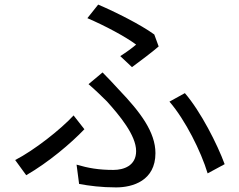

<svg xmlns="http://www.w3.org/2000/svg" viewBox="-20 -791 1040 835"><path d="M554 -499C591 -526 646 -568 670 -589L651 -641C592 -684 482 -739 407 -771L360 -712C435 -680 527 -631 572 -597C557 -584 530 -564 503 -547ZM324 9C368 17 421 24 485 24C557 24 656 -5 656 -125C656 -216 591 -303 498 -400C475 -425 450 -452 426 -476L365 -425C393 -401 422 -373 445 -350C499 -290 572 -203 572 -134C572 -70 518 -52 473 -52C409 -52 364 -60 313 -75ZM957 -77C925 -164 853 -306 784 -386L717 -349C786 -269 854 -133 883 -37ZM300 -289C244 -228 128 -137 46 -95L94 -29C191 -85 289 -168 347 -229Z"/></svg>

Font: Spoqa Han Sans Neo Regular
Style: Regular
Weight: 400
Designer: [Spoqa Han Sans Neo] Dong-huui Kim  Younghwa Kang  Yujin Lee  [Noto Sans] Ryoko NISHIZUKA  (kana & ideographs); Paul D. 
Foundry: Spoqa (http://www.spoqa-han-sans.com)
Version: Version 1.000